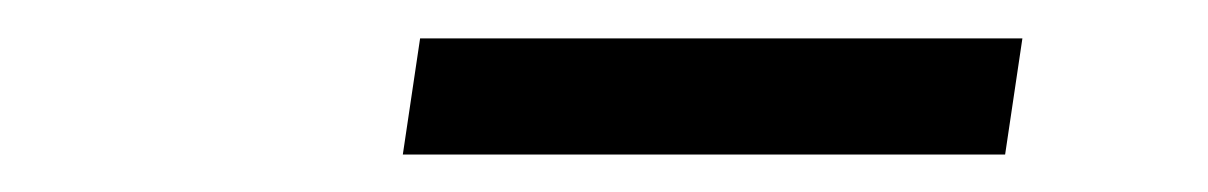

<svg xmlns="http://www.w3.org/2000/svg" viewBox="-20 -703 629 100"><path d="M189.8 -622.5 198.8 -683H512.5L503.5 -622.5Z"/></svg>

Font: Chivo Medium
Style: Italic
Weight: 500
Italic angle: -8.05°
Designer: Hector Gatti
Foundry: Omnibus-Type
Version: Version 2.002